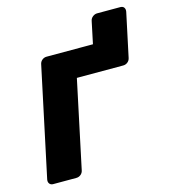

<svg xmlns="http://www.w3.org/2000/svg" viewBox="-99 -720 710 800"><g transform="rotate(-15 256.5 -320.0)"><path d="M493 -640Q504 -640 509 -633Q514 -626 512 -615L472 -427Q470 -416 461.5 -409Q453 -402 442 -402H242L162 -25Q160 -14 151.5 -7Q143 0 132 0H32Q22 0 16.5 -7Q11 -14 13 -25L113 -495Q115 -506 123.5 -513Q132 -520 143 -520H343L363 -615Q365 -626 374 -633Q383 -640 393 -640Z"/></g></svg>

Font: Rubik Light SemiBold
Style: Italic
Weight: 600
Italic angle: -12°
Version: Version 2.104